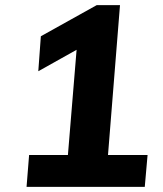

<svg xmlns="http://www.w3.org/2000/svg" viewBox="-20 -732 640 752"><path d="M403 -125H558L547 0H84L94 -125H246L280 -537L130 -453L140 -590L359 -712H450Z"/></svg>

Font: Muli ExtraBold
Style: Italic
Weight: 800
Italic angle: -4.541°
Designer: Vernon Adams
Foundry: Vernon Adams
Version: Version 2.000